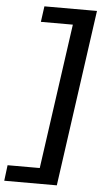

<svg xmlns="http://www.w3.org/2000/svg" viewBox="-91 -837 521 975"><g transform="rotate(5 169.5 -350.0)"><path d="M-31 100 -21 20H143L247 -720H84L95 -800H363L237 100Z"/></g></svg>

Font: Pathway Extreme 8pt Thin 12pt Medium
Style: Italic
Weight: 500
Italic angle: -8°
Version: Version 1.001;gftools[0.9.26]